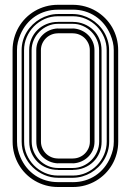

<svg xmlns="http://www.w3.org/2000/svg" viewBox="-20 -767 539 787"><path d="M279.3 -747.3Q305.2 -747.1 329 -740.5Q352.8 -733.9 373.3 -721.8Q393.8 -709.7 410.6 -692.9Q427.5 -676 439.5 -655.4Q451.4 -634.8 457.9 -611Q464.4 -587.2 464.4 -561.3L464.6 -186.5Q464.6 -160.6 458.1 -136.8Q451.7 -113 439.7 -92.4Q427.7 -71.8 410.9 -54.9Q394 -38.1 373.5 -26Q353 -13.9 329.2 -7.2Q305.4 -0.5 279.5 -0.5H217.5Q191.7 -0.5 167.7 -7.1Q143.8 -13.7 123.2 -25.8Q102.5 -37.8 85.7 -54.7Q68.8 -71.5 56.9 -92.2Q44.9 -112.8 38.3 -136.7Q31.7 -160.6 31.7 -186.5L31.5 -561.3Q31.5 -587.2 38.1 -611.1Q44.7 -635 56.6 -655.6Q68.6 -676.3 85.4 -693.1Q102.3 -710 122.9 -722Q143.6 -734.1 167.4 -740.7Q191.2 -747.3 217.3 -747.3ZM432.6 -122.6Q439.2 -138.4 442.9 -153.8Q446.5 -169.2 446.5 -186.5L446.3 -561.3Q446.3 -578.6 442.6 -594Q439 -609.4 432.4 -625.2Q422.1 -649.2 406.6 -668.1Q391.1 -687 371.3 -700.2Q351.6 -713.4 328 -720.5Q304.4 -727.5 278.1 -727.5L217.8 -727.3H217.5Q191.4 -727.3 167.8 -720.3Q144.3 -713.4 124.5 -700.2Q104.7 -687 89.2 -668.1Q73.7 -649.2 63.5 -625.2Q56.9 -609.4 53.2 -594Q49.6 -578.6 49.6 -561.3L49.8 -186.5Q49.8 -169.2 53.5 -153.8Q57.1 -138.4 63.7 -122.6Q74 -98.6 89.5 -79.7Q105 -60.8 124.8 -47.6Q144.5 -34.4 168.1 -27.5Q191.7 -20.5 217.8 -20.5H218L278.3 -20.3Q304.7 -20.3 328.2 -27.3Q351.8 -34.4 371.6 -47.6Q391.4 -60.8 406.9 -79.7Q422.4 -98.6 432.6 -122.6ZM217.8 -38.3Q188.7 -38.3 161.9 -49.8Q135 -61.3 114.3 -81.3Q93.5 -101.3 81.2 -128.3Q68.8 -155.3 68.8 -186.5L68.6 -561.3Q68.6 -582 74.2 -601.1Q79.8 -620.1 90 -636.6Q100.1 -653.1 114 -666.5Q127.9 -679.9 144.5 -689.5Q161.1 -699 179.7 -704.2Q198.2 -709.5 217.5 -709.5H279.5Q298.8 -709.2 317.4 -703.9Q335.9 -698.5 352.3 -689Q368.7 -679.4 382.4 -666Q396.2 -652.6 406.1 -636.2Q416 -619.9 421.6 -600.8Q427.2 -581.8 427.2 -561.3L427.5 -186.5Q427.5 -165.8 421.9 -146.9Q416.3 -127.9 406.4 -111.6Q396.5 -95.2 382.7 -81.8Q368.9 -68.4 352.5 -58.8Q336.2 -49.3 317.6 -43.9Q299.1 -38.6 279.8 -38.3ZM78.9 -186.5Q78.9 -158.7 89.6 -133.5Q100.3 -108.4 119.1 -89.2Q137.9 -70.1 163.2 -58.7Q188.5 -47.4 217.8 -47.4H278.6Q307.9 -47.4 333.1 -58.7Q358.4 -70.1 377.2 -89.2Q396 -108.4 406.7 -133.5Q417.5 -158.7 417.5 -186.5L417.2 -561.3Q417.2 -589.1 406.5 -614.3Q395.8 -639.4 377 -658.6Q358.2 -677.7 332.9 -689.1Q307.6 -700.4 278.3 -700.4H217.5Q188.2 -700.4 163 -689.1Q137.7 -677.7 118.9 -658.6Q100.1 -639.4 89.4 -614.3Q78.6 -589.1 78.6 -561.3ZM279.3 -677.2Q303.7 -677 325.1 -668.2Q346.4 -659.4 362.3 -644Q378.2 -628.7 387.2 -607.4Q396.2 -586.2 396.2 -561.3L396.5 -186.5Q396.5 -161.6 387.5 -140.4Q378.4 -119.1 362.5 -103.8Q346.7 -88.4 325.3 -79.6Q304 -70.8 279.5 -70.6V-70.3H217.8V-70.6Q193.1 -70.6 171.5 -79.2Q149.9 -87.9 134 -103.4Q118.2 -118.9 109 -140.1Q99.9 -161.4 99.9 -186.5L99.6 -561.3Q99.6 -586.4 108.8 -607.7Q117.9 -628.9 133.8 -644.4Q149.7 -659.9 171.3 -668.6Q192.9 -677.2 217.5 -677.2V-677.5H279.3ZM278.6 -78.4Q300.5 -78.4 320.2 -87Q339.8 -95.7 354.6 -110.6Q369.4 -125.5 377.9 -145.1Q386.5 -164.8 386.5 -186.5L386.2 -561.3Q386.2 -583 377.7 -602.7Q369.1 -622.3 354.4 -637.1Q339.6 -651.9 319.9 -660.6Q300.3 -669.4 278.3 -669.4H217.5Q195.6 -669.4 175.9 -660.6Q156.2 -651.9 141.5 -637.1Q126.7 -622.3 118.2 -602.7Q109.6 -583 109.6 -561.3L109.9 -186.5Q109.9 -164.8 118.4 -145.1Q127 -125.5 141.7 -110.6Q156.5 -95.7 176.1 -87Q195.8 -78.4 217.8 -78.4ZM367.4 -186.5Q367.4 -167.7 360.4 -151.7Q353.3 -135.7 341.2 -123.9Q329.1 -112.1 313 -105.1Q296.9 -98.1 278.6 -97.4H278.3V-97.7H218V-97.4H217.8Q199.5 -98.1 183.2 -105.1Q167 -112.1 154.9 -123.9Q142.8 -135.7 135.9 -151.7Q128.9 -167.7 128.9 -186.5L128.7 -561.3Q128.7 -580.1 135.6 -596.1Q142.6 -612.1 154.7 -623.9Q166.7 -635.7 183 -642.7Q199.2 -649.7 217.5 -650.4H217.8V-650.1H278.1V-650.4H278.3Q296.6 -649.7 312.7 -642.7Q328.9 -635.7 340.9 -623.9Q353 -612.1 360.1 -596.1Q367.2 -580.1 367.2 -561.3ZM278.6 -117.4Q292.7 -117.4 305.4 -122.7Q318.1 -127.9 327.6 -137.3Q337.2 -146.7 342.8 -159.3Q348.4 -171.9 348.4 -186.5L348.1 -561.3Q348.1 -575.9 342.5 -588.5Q336.9 -601.1 327.4 -610.5Q317.9 -619.9 305.2 -625.1Q292.5 -630.4 278.3 -630.4H278.1V-630.6H217.8V-630.4H217.5Q203.4 -630.4 190.7 -625.1Q178 -619.9 168.5 -610.5Q158.9 -601.1 153.3 -588.5Q147.7 -575.9 147.7 -561.3L147.9 -186.5Q147.9 -171.9 153.6 -159.3Q159.2 -146.7 168.7 -137.3Q178.2 -127.9 190.9 -122.7Q203.6 -117.4 217.8 -117.4H218V-117.2H278.3V-117.4Z"/></svg>

Font: TafelwerkOT
Style: Regular
Weight: 400
Designer: Peter Wiegel
Foundry: Peter Wiegel, based on an original design named Oxford by Christine Lord, 1969
Version: Version 1.000